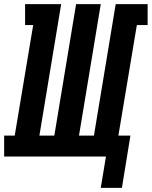

<svg xmlns="http://www.w3.org/2000/svg" viewBox="-61 -755 732 926"><path d="M425 151 450 0H-41V-101H10L99 -634H60V-735H234L129 -101H201L306 -735H425L320 -101H392L497 -735H651V-634H599L510 -101H568L527 151Z"/></svg>

Font: Iosevka Slab Extended
Style: Bold Italic
Weight: 700
Width: 7
Italic angle: -9°
Monospace: yes
Designer: Belleve Invis
Foundry: Belleve Invis
Version: Version 11.1.0; ttfautohint (v1.8.3)